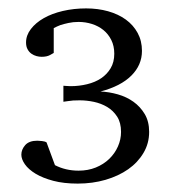

<svg xmlns="http://www.w3.org/2000/svg" viewBox="-20 -812 406 457"><path d="M335 -498Q335 -470.7 321.5 -448Q308.1 -425.3 285.2 -409.2Q262.2 -393.1 231.2 -384Q200.2 -375 165 -375Q131.8 -375 106.9 -381.6Q82 -388.2 64.9 -398.4Q47.9 -408.7 39.3 -420.9Q30.8 -433.1 30.8 -443.8Q30.8 -456.1 40 -466.6Q49.3 -477.1 68.8 -477.1Q72.8 -477.1 79.8 -476.3Q86.9 -475.6 90.8 -473.1L110.8 -418.9Q136.2 -405.8 167 -405.8Q189.5 -405.8 208 -413.3Q226.6 -420.9 240 -433.8Q253.4 -446.8 260.7 -463.4Q268.1 -480 268.1 -498Q268.1 -520 258.8 -534.4Q249.5 -548.8 235.1 -557.4Q220.7 -565.9 203.4 -569.6Q186 -573.2 169.9 -573.2Q161.1 -573.2 154.1 -572.8Q147 -572.3 141.6 -571.3Q135.7 -570.3 130.9 -569.8V-607.9Q132.3 -607.9 137.9 -607.4Q143.6 -606.9 147.9 -606.9Q168.5 -606.9 187.5 -611.6Q206.5 -616.2 220.7 -625.7Q234.9 -635.3 243.4 -649.7Q252 -664.1 252 -684.1Q252 -702.6 244.9 -716.8Q237.8 -731 226.1 -740.5Q214.4 -750 199 -754.9Q183.6 -759.8 167 -759.8Q153.8 -759.8 142.8 -757.3Q131.8 -754.9 124 -752.4Q115.2 -749 107.9 -745.1V-686Q106.4 -685.1 98.9 -680.9Q91.3 -676.8 79.1 -676.8Q73.2 -676.8 66.9 -678.5Q60.5 -680.2 54.9 -684.1Q49.3 -688 45.7 -694.6Q42 -701.2 42 -710.9Q42 -728 53.5 -742.9Q64.9 -757.8 84.2 -768.8Q103.5 -779.8 129.6 -785.9Q155.8 -792 185.1 -792Q212.9 -792 237.3 -785.2Q261.7 -778.3 279.5 -765.4Q297.4 -752.4 307.6 -733.6Q317.9 -714.8 317.9 -690.9Q317.9 -657.2 292.7 -632.1Q267.6 -606.9 219.2 -594.2Q239.7 -593.3 260.5 -587.4Q281.2 -581.5 297.6 -569.8Q314 -558.1 324.5 -540.5Q335 -522.9 335 -498Z"/></svg>

Font: Tagmukay Beta
Style: Regular
Weight: 400
Designer: Peter Martin
Foundry: SIL International
Version: Version 2.000; dev 82b92eM